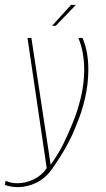

<svg xmlns="http://www.w3.org/2000/svg" viewBox="-72 -651 436 789"><path d="M2 118Q-26 118 -52 109L-49 92Q-28 102 0 102Q34 102 67.5 85.5Q101 69 120 40L41 -495H57L135 18L136 26Q168 -18 188.5 -60Q209 -102 226 -144Q247 -195 260.5 -251.5Q274 -308 274 -364Q274 -398 268.5 -431Q263 -464 250 -495H267Q280 -465 285.5 -432.5Q291 -400 291 -365Q291 -307 277.5 -248Q264 -189 242 -138Q226 -95 201 -50Q176 -5 140 46Q114 82 77 100Q40 118 2 118ZM142 -545 220 -631H240L157 -545Z"/></svg>

Font: Alumni Sans Pinstripe
Style: Italic
Weight: 400
Italic angle: -8°
Designer: Robert E. Leuschke
Foundry: Robert E. Leuschke
Version: Version 1.010; ttfautohint (v1.8.4.7-5d5b)